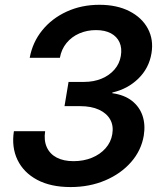

<svg xmlns="http://www.w3.org/2000/svg" viewBox="-20 -758 663 789"><path d="M270 10.7Q188.5 10.7 132.8 -19Q77.1 -48.8 52 -100.8Q26.9 -152.8 37.1 -218.8H165.5Q159.7 -180.7 172.4 -152.8Q185.1 -125 213.1 -110.4Q241.2 -95.7 282.2 -95.7Q323.2 -95.7 357.4 -109.6Q391.6 -123.5 413.8 -148.7Q436 -173.8 441.4 -206.5Q447.3 -241.2 432.9 -266.8Q418.5 -292.5 387 -307.1Q355.5 -321.8 309.1 -321.8H245.1L261.7 -421.4H325.7Q365.2 -421.4 397.5 -434.8Q429.7 -448.2 450.4 -472.2Q471.2 -496.1 476.6 -528.3Q481.9 -560.1 471.2 -584Q460.4 -607.9 435.8 -621.1Q411.1 -634.3 374.5 -634.3Q337.4 -634.3 305.9 -620.6Q274.4 -606.9 253.4 -581.3Q232.4 -555.7 226.1 -520.5H102.1Q113.8 -584.5 153.6 -633.5Q193.4 -682.6 254.2 -710.4Q314.9 -738.3 388.7 -738.3Q460.4 -738.3 512 -711.9Q563.5 -685.5 587.6 -640.4Q611.8 -595.2 602.5 -539.1Q592.3 -477.5 548.3 -434.8Q504.4 -392.1 441.9 -377.9L441.4 -375Q490.7 -368.2 522 -343.8Q553.2 -319.3 565.7 -282.5Q578.1 -245.6 570.8 -200.7Q560.5 -139.6 518.6 -91.8Q476.6 -43.9 412.1 -16.6Q347.7 10.7 270 10.7Z"/></svg>

Font: Inter 24pt SemiBold
Style: Italic
Weight: 600
Italic angle: -9.3988°
Designer: Rasmus Andersson
Foundry: rsms
Version: Version 4.001;git-66647c0bb